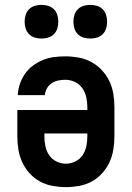

<svg xmlns="http://www.w3.org/2000/svg" viewBox="-20 -759 540 787"><path d="M250 8Q223 8 195.5 3Q168 -2 144 -15Q120 -28 101.5 -48.5Q83 -69 71.5 -93.5Q60 -118 55.5 -145.5Q51 -173 51 -200V-308H338V-320Q338 -340 333.5 -360.5Q329 -381 317.5 -397.5Q306 -414 287 -423Q268 -432 248 -432Q233 -432 218.5 -429Q204 -426 192 -418Q180 -410 172.5 -397Q165 -384 164 -369H53Q54 -393 61.5 -415Q69 -437 82.5 -456.5Q96 -476 115 -490Q134 -504 156 -513Q178 -522 201 -525Q224 -528 248 -528Q275 -528 302.5 -523Q330 -518 354 -505Q378 -492 397 -472Q416 -452 428 -427Q440 -402 444.5 -374.5Q449 -347 449 -320V-200Q449 -173 444.5 -145.5Q440 -118 428.5 -93.5Q417 -69 398.5 -48.5Q380 -28 356 -15Q332 -2 304.5 3Q277 8 250 8ZM250 -88Q270 -88 288.5 -97Q307 -106 318.5 -123Q330 -140 334 -160Q338 -180 338 -200V-212H162V-200Q162 -180 166 -160Q170 -140 181.5 -123Q193 -106 211.5 -97Q230 -88 250 -88ZM350 -601Q336 -601 322.5 -605Q309 -609 299 -619Q289 -629 285 -642.5Q281 -656 281 -670Q281 -684 285 -697.5Q289 -711 299 -721Q309 -731 322.5 -735Q336 -739 350 -739Q364 -739 377.5 -735Q391 -731 401 -721Q411 -711 415 -697.5Q419 -684 419 -670Q419 -656 415 -642.5Q411 -629 401 -619Q391 -609 377.5 -605Q364 -601 350 -601ZM150 -601Q136 -601 122.5 -605Q109 -609 99 -619Q89 -629 85 -642.5Q81 -656 81 -670Q81 -684 85 -697.5Q89 -711 99 -721Q109 -731 122.5 -735Q136 -739 150 -739Q164 -739 177.5 -735Q191 -731 201 -721Q211 -711 215 -697.5Q219 -684 219 -670Q219 -656 215 -642.5Q211 -629 201 -619Q191 -609 177.5 -605Q164 -601 150 -601Z"/></svg>

Font: Iosevka Algr
Style: Bold
Weight: 700
Monospace: yes
Designer: Belleve Invis
Foundry: Belleve Invis
Version: Version 26.0.2; ttfautohint (v1.8.3)